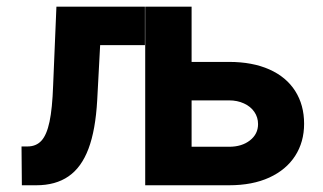

<svg xmlns="http://www.w3.org/2000/svg" viewBox="-20 -550 959 570"><path d="M43.9 -115.2H61.5Q87.4 -115.2 103 -132.3Q118.7 -149.4 127 -188.5Q135.3 -227.5 137.7 -295.9L147.5 -530.3H410.2V-416H277.3L268.6 -252.9Q263.7 -164.1 242.7 -108.4Q221.7 -52.7 183.3 -26.4Q145 0 87.9 0H44.9ZM882.8 -182.6Q882.8 -128.4 856.2 -87.2Q829.6 -45.9 779.5 -22.9Q729.5 0 660.2 0H411.1V-530.3H548.8V-366.2H660.2Q729.5 -366.2 779.8 -343.8Q830.1 -321.3 856.4 -279.8Q882.8 -238.3 882.8 -182.6ZM660.2 -114.3Q697.8 -114.3 721.9 -133.1Q746.1 -151.9 746.1 -181.6Q746.1 -201.7 735.1 -217.8Q724.1 -233.9 704.3 -242.9Q684.6 -252 660.2 -252H548.8V-114.3Z"/></svg>

Font: Pretendard JP
Style: Bold
Weight: 700
Designer: Base glyphs from Inter by Rasmus Andersson; Hangeul glyphs from Noto Sans CJK(Source Han Sans) by Jang Soo-young and Kan
Foundry: Kil Hyung-jin
Version: Version 1.309